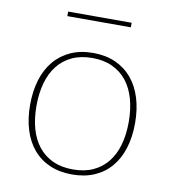

<svg xmlns="http://www.w3.org/2000/svg" viewBox="-76 -716 706 789"><g transform="rotate(10 277.0 -322.0)"><path d="M276.5 -501Q329 -501 369.8 -482.8Q410.5 -464.5 438.5 -431.2Q466.5 -398 481 -351Q495.5 -304 495.5 -246.5Q495.5 -189 481 -142.2Q466.5 -95.5 438.5 -62.5Q410.5 -29.5 369.8 -11.8Q329 6 276.5 6Q224 6 183.2 -11.8Q142.5 -29.5 114.5 -62.5Q86.5 -95.5 72 -142.2Q57.5 -189 57.5 -246.5Q57.5 -304 72 -351Q86.5 -398 114.5 -431.2Q142.5 -464.5 183.2 -482.8Q224 -501 276.5 -501ZM276.5 -15Q324.5 -15 360.5 -31.5Q396.5 -48 420.8 -78.5Q445 -109 457 -151.5Q469 -194 469 -246.5Q469 -299 457 -342Q445 -385 420.8 -415.8Q396.5 -446.5 360.5 -463.2Q324.5 -480 276.5 -480Q228.5 -480 192.5 -463.2Q156.5 -446.5 132.2 -415.8Q108 -385 96 -342Q84 -299 84 -246.5Q84 -194 96 -151.5Q108 -109 132.2 -78.5Q156.5 -48 192.5 -31.5Q228.5 -15 276.5 -15ZM145 -650.5H410V-631.5H145Z"/></g></svg>

Font: Lato 2
Style: Regular
Weight: 200
Designer: Lukasz Dziedzic with Adam Twardoch and Botio Nikoltchev
Foundry: tyPoland Lukasz Dziedzic
Version: Version 2.015; 2015-08-06; http://www.latofonts.com/